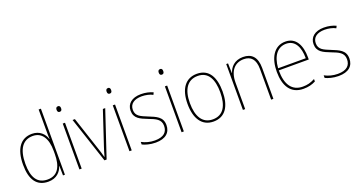

<svg xmlns="http://www.w3.org/2000/svg" viewBox="-43 -1413 3892 2077"><g transform="rotate(-20 1903.5 -375.0)"><path d="M251 10C347 10 397 -48 417 -110H419L421 0H443V-760H417V-526C417 -491 417 -457 419 -420H417C399 -482 346 -538 257 -538C127 -538 54 -438 54 -255C54 -83 118 10 251 10ZM251 -15C134 -15 81 -98 81 -255C81 -426 144 -513 258 -513C362 -513 417 -428 417 -284V-248C417 -103 367 -15 251 -15Z M624 -722C604 -722 598 -706 598 -690C598 -673 604 -658 623 -658C644 -658 650 -672 650 -690C650 -706 646 -722 624 -722ZM636 -528H610V0H636Z M898 0H923L1099 -528H1072L944 -143C930 -102 922 -72 912 -36H909C900 -72 891 -102 877 -143L750 -528H723Z M1200 -722C1180 -722 1174 -706 1174 -690C1174 -673 1180 -658 1199 -658C1220 -658 1226 -672 1226 -690C1226 -706 1222 -722 1200 -722ZM1212 -528H1186V0H1212Z M1659 -130C1659 -226 1584 -251 1504 -284C1429 -315 1373 -334 1373 -407C1373 -477 1427 -513 1512 -513C1557 -513 1607 -502 1638 -484L1650 -509C1614 -526 1566 -538 1512 -538C1407 -538 1347 -485 1347 -407C1347 -317 1413 -292 1496 -259C1574 -229 1632 -206 1632 -131C1632 -59 1588 -15 1486 -15C1431 -15 1379 -29 1335 -53V-23C1367 -7 1422 10 1486 10C1602 10 1659 -44 1659 -130Z M1800 -722C1780 -722 1774 -706 1774 -690C1774 -673 1780 -658 1799 -658C1820 -658 1826 -672 1826 -690C1826 -706 1822 -722 1800 -722ZM1812 -528H1786V0H1812Z M2354 -264C2354 -423 2298 -538 2156 -538C2024 -538 1951 -436 1951 -265C1951 -97 2019 10 2153 10C2290 10 2354 -97 2354 -264ZM1978 -265C1978 -421 2039 -513 2156 -513C2281 -513 2327 -408 2327 -264C2327 -110 2274 -15 2153 -15C2034 -15 1978 -112 1978 -265Z M2687 -538C2587 -538 2537 -477 2518 -416H2516L2513 -528H2492V0H2518V-305C2518 -446 2589 -513 2687 -513C2768 -513 2817 -465 2817 -352V0H2843V-357C2843 -481 2786 -538 2687 -538Z M3175 -538C3041 -538 2977 -416 2977 -261C2977 -100 3041 10 3188 10C3244 10 3287 -1 3329 -23V-51C3277 -24 3241 -15 3188 -15C3066 -15 3002 -105 3003 -269H3348V-295C3348 -427 3299 -538 3175 -538ZM3175 -513C3277 -513 3323 -420 3322 -293H3004C3014 -438 3079 -513 3175 -513Z M3765 -130C3765 -226 3690 -251 3610 -284C3535 -315 3479 -334 3479 -407C3479 -477 3533 -513 3618 -513C3663 -513 3713 -502 3744 -484L3756 -509C3720 -526 3672 -538 3618 -538C3513 -538 3453 -485 3453 -407C3453 -317 3519 -292 3602 -259C3680 -229 3738 -206 3738 -131C3738 -59 3694 -15 3592 -15C3537 -15 3485 -29 3441 -53V-23C3473 -7 3528 10 3592 10C3708 10 3765 -44 3765 -130Z"/></g></svg>

Font: Noto Sans Ethiopic SemiCondensed Thin
Style: Regular
Weight: 100
Width: 4
Designer: Monotype Design Team
Foundry: Monotype Imaging Inc.
Version: Version 2.102